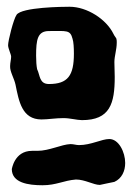

<svg xmlns="http://www.w3.org/2000/svg" viewBox="-20 -727 399 569"><path d="M325 -612C325 -614 319 -620 316 -627C295 -670 238 -707 186 -707C168 -707 44 -706 29 -683C20 -670 4 -607 4 -593C4 -583 13 -566 13 -559C13 -551 10 -541 10 -531C9 -515 22 -495 26 -476C36 -427 45 -373 103 -373C122 -373 145 -377 168 -377C188 -377 208 -371 223 -371C306 -371 320 -420 320 -499C320 -514 319 -529 319 -543C319 -561 326 -580 326 -601C326 -605 326 -608 325 -612ZM319 -188C341 -198 351 -220 351 -244C351 -276 332 -315 304 -315C281 -315 250 -297 214 -297C206 -297 198 -300 189 -300C162 -299 126 -280 91 -280C86 -280 80 -280 75 -280C21 -280 15 -223 15 -226C15 -185 64 -178 106 -178C147 -178 168 -192 205 -195C232 -195 257 -179 276 -179C277 -179 317 -188 319 -188ZM195 -612C198 -603 199 -586 199 -568C199 -503 181 -478 125 -478C96 -478 99 -504 90 -522C88 -532 87 -546 87 -562C87 -609 91 -635 125 -635C178 -635 188 -639 195 -612Z"/></svg>

Font: Freckle Face
Style: Regular
Weight: 400
Designer: Astigmatic (AOETI)
Foundry: Astigmatic (AOETI)
Version: Version 1.000